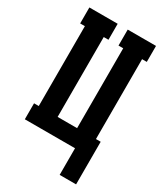

<svg xmlns="http://www.w3.org/2000/svg" viewBox="-221 -826 943 1093"><g transform="rotate(30 250.0 -280.0)"><path d="M361 175V0H31V-105H62V-630H31V-735H217V-630H186V-105H314V-630H283V-735H469V-630H438V-105H469V175Z"/></g></svg>

Font: Iosevka Curly Slab Extrabold
Style: Regular
Weight: 800
Monospace: yes
Designer: Belleve Invis
Foundry: Belleve Invis
Version: Version 22.1.2; ttfautohint (v1.8.4)